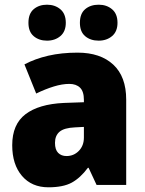

<svg xmlns="http://www.w3.org/2000/svg" viewBox="-20 -787 616 817"><path d="M310 -563Q407 -563 462 -512Q517 -461 517 -363V0H391L357 -73H354Q322 -30 285.5 -10Q249 10 186 10Q115 10 73.5 -38.5Q32 -87 32 -169Q32 -258 88.5 -301Q145 -344 252 -349L337 -352V-362Q337 -398 320.5 -414Q304 -430 275 -430Q245 -430 209 -419Q173 -408 134 -389L84 -513Q129 -537 185.5 -550Q242 -563 310 -563ZM299 -245Q253 -243 233.5 -226.5Q214 -210 214 -179Q214 -150 227.5 -136.5Q241 -123 263 -123Q294 -123 315.5 -145Q337 -167 337 -202V-247ZM101 -690Q101 -729 123.5 -748Q146 -767 180 -767Q214 -767 237 -747.5Q260 -728 260 -690Q260 -653 237 -633.5Q214 -614 180 -614Q146 -614 123.5 -633Q101 -652 101 -690ZM320 -690Q320 -729 342.5 -748Q365 -767 400 -767Q434 -767 457 -747.5Q480 -728 480 -690Q480 -653 457 -633.5Q434 -614 400 -614Q365 -614 342.5 -633Q320 -652 320 -690Z"/></svg>

Font: Noto Sans SemiCondensed Black
Style: Regular
Weight: 900
Width: 4
Designer: Monotype Design Team
Foundry: Monotype Imaging Inc.
Version: Version 2.013; ttfautohint (v1.8.4.7-5d5b)